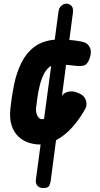

<svg xmlns="http://www.w3.org/2000/svg" viewBox="-20 -762 534 1026"><path d="M212 243Q190.5 243 180 230.2Q169.5 217.5 171.5 200.5L197 10H190.5Q162 10 132.2 0Q102.5 -10 78.2 -32.5Q54 -55 41.8 -92.8Q29.5 -130.5 36 -186Q42.5 -248.5 55.2 -310.2Q68 -372 93.2 -424.2Q118.5 -476.5 161.8 -510.2Q205 -544 272.5 -550L292.5 -699.5Q295.5 -721.5 308.8 -732Q322 -742.5 335.5 -742.5Q350 -742.5 361.5 -731Q373 -719.5 369.5 -693L350.5 -548.5Q376 -546.5 398 -543Q420 -539.5 431 -535.5Q450 -529 460.8 -506.8Q471.5 -484.5 458.5 -448.5Q447 -416.5 426.8 -411.8Q406.5 -407 383 -410.5Q371.5 -412 358.5 -413.2Q345.5 -414.5 333 -415.5L311 -248.5Q311 -249 311.2 -249.2Q311.5 -249.5 311.5 -250Q321.5 -267.5 348.2 -272.5Q375 -277.5 405 -262Q425.5 -252.5 433.8 -237.2Q442 -222 442.2 -207.2Q442.5 -192.5 437.5 -184Q409 -131 368.8 -84.8Q328.5 -38.5 279.5 -13L251 204Q249.5 216 243.5 229.5Q237.5 243 212 243ZM172.5 -182Q171.5 -168 175.2 -154.8Q179 -141.5 186.8 -133.2Q194.5 -125 205 -125Q209.5 -125 215.5 -127.5L253.5 -410Q230.5 -397 215.8 -368.8Q201 -340.5 192.5 -306Q184 -271.5 179.5 -238.2Q175 -205 172.5 -182Z"/></svg>

Font: Edu NSW ACT Hand
Style: Regular
Weight: 400
Designer: Tina and Corey Anderson, Eben Sorkin, Mirko Velimirovic
Foundry: Sorkin Type Co.
Version: Version 2.000